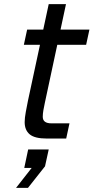

<svg xmlns="http://www.w3.org/2000/svg" viewBox="-20 -674 455 934"><path d="M208 0Q149 0 124.5 -20.5Q100 -41 100 -80Q100 -100 105.5 -129.5Q111 -159 116 -184L217 -654H301L198 -173Q194 -155 191 -137.5Q188 -120 188 -106Q188 -90 198.5 -82Q209 -74 230 -74H318L302 0ZM96 -456 112 -530H415L399 -456ZM58 240 134 143H98L117 53H217L199 135L116 240Z"/></svg>

Font: Geist
Style: Italic
Weight: 400
Italic angle: -12°
Designer: Basement.studio, Andrés Briganti, Mateo Zaragoza
Foundry: Basement.studio, Vercel, Andrés Briganti, Guido Ferreyra, Mateo Zaragoza
Version: Version 1.500